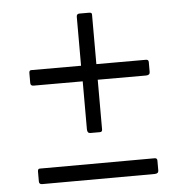

<svg xmlns="http://www.w3.org/2000/svg" viewBox="-46 -702 643 674"><g transform="rotate(-5 275.5 -364.5)"><path d="M486 -466V-431Q486 -420 472 -420H302V-245Q302 -236 294 -236H260Q249 -236 249 -250V-419H76Q65 -419 65 -429V-464Q65 -474 72 -474H248V-646Q248 -657 258 -657H293Q302 -657 302 -650V-475H477Q486 -475 486 -466ZM486 -119V-84Q486 -73 472 -73L76 -72Q65 -72 65 -82V-117Q65 -127 72 -127L477 -128Q486 -128 486 -119Z"/></g></svg>

Font: Libre Franklin Light
Style: Regular
Weight: 300
Designer: Pablo Impallari, Rodrigo Fuenzalida
Foundry: Impallari Type
Version: Version 1.002; ttfautohint (v1.5)